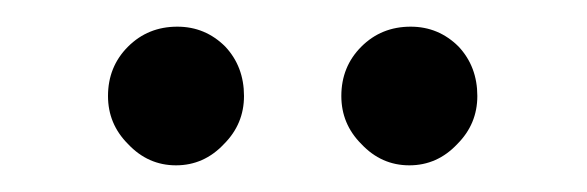

<svg xmlns="http://www.w3.org/2000/svg" viewBox="-20 -659 440 144"><path d="M112 -535Q91 -535 76 -551Q61 -566 61 -587Q61 -609 76 -624Q91 -639 113 -639Q134 -639 149 -624Q163 -609 163 -587Q163 -566 148 -551Q133 -535 112 -535ZM287 -535Q266 -535 251 -551Q236 -566 236 -587Q236 -609 251 -624Q266 -639 288 -639Q309 -639 324 -624Q338 -609 338 -587Q338 -566 323 -551Q308 -535 287 -535Z"/></svg>

Font: Shafarik
Style: Regular
Weight: 400
Version: Version 1.001; ttfautohint (v1.8.4.7-5d5b)